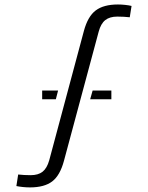

<svg xmlns="http://www.w3.org/2000/svg" viewBox="-20 -828 659 856"><path d="M113.5 7.5Q98 7.5 81.5 5.8Q65 4 53 1.5L61 -50Q72.5 -48.5 87.8 -47.8Q103 -47 116.5 -47Q150.5 -47 170 -62.5Q189.5 -78 199.5 -113.5L354 -690Q371.5 -755 406.8 -781.5Q442 -808 506 -808Q521.5 -808 538 -806.2Q554.5 -804.5 566.5 -801.5L558.5 -751Q547 -752.5 531.8 -753.2Q516.5 -754 503 -754Q469 -754 449.2 -738.2Q429.5 -722.5 420 -687L265 -110.5Q247.5 -45.5 212.5 -19Q177.5 7.5 113.5 7.5ZM382 -385.5 393 -424.5H476.5V-385.5ZM168 -385.5V-424.5H239L229 -385.5Z"/></svg>

Font: Big Shoulders Stencil Display
Style: Regular
Weight: 400
Designer: Patric King
Foundry: XO Type Co
Version: Version 1.000